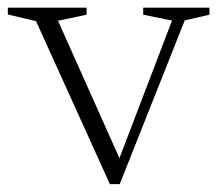

<svg xmlns="http://www.w3.org/2000/svg" viewBox="-21 -460 572 490"><path d="M450.5 -408 284.5 10H259.5L71 -406L-1 -423V-440.5H200V-422.5L127 -407L290 -42.5H278.5L418 -407.5L344.5 -422.5V-440.5H513.5V-422.5Z"/></svg>

Font: Newsreader 16pt 16pt Light
Style: Regular
Weight: 300
Version: Version 1.003